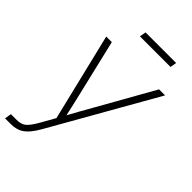

<svg xmlns="http://www.w3.org/2000/svg" viewBox="-282 -775 1068 1068"><g transform="rotate(45 251.5 -241.5)"><path d="M-17.6 204.1 -11.2 164.6H34.7Q68.4 164.6 88.4 148.9Q108.4 133.3 135.3 86.4L183.6 1L58.6 -515.6H102.5L181.6 -182.1Q189.5 -148.9 197 -115.7Q204.6 -82.5 211.9 -49.3Q230 -82.5 248.5 -115.7Q267.1 -148.9 286.1 -182.1L474.1 -515.6H521.5L170.9 100.6Q138.7 157.7 106.9 180.9Q75.2 204.1 28.3 204.1ZM437.5 -686.5 431.2 -648.9H190.4L196.8 -686.5Z"/></g></svg>

Font: Inter Display ExtraLight
Style: Italic
Weight: 200
Italic angle: -9.39999°
Designer: Rasmus Andersson
Foundry: rsms
Version: Version 4.000;git-a52131595